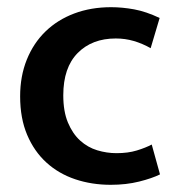

<svg xmlns="http://www.w3.org/2000/svg" viewBox="-20 -504 495 534"><path d="M304 -78Q336 -78 360.5 -85.5Q385 -93 402 -102L425 -19Q403 -8 367 1Q331 10 288 10Q235 10 189 -5.5Q143 -21 109 -52Q75 -83 55.5 -129Q36 -175 36 -236Q36 -292 54.5 -338Q73 -384 106.5 -416.5Q140 -449 186.5 -466.5Q233 -484 289 -484Q320 -484 353 -478Q386 -472 424 -454L399 -370Q376 -383 352 -390Q328 -397 302 -397Q236 -397 196 -356.5Q156 -316 156 -239Q156 -194 169 -163Q182 -132 203 -113Q224 -94 250.5 -86Q277 -78 304 -78Z"/></svg>

Font: Mukta SemiBold
Style: Regular
Weight: 600
Designer: Girish Dalvi and Yashodeep Gholap
Foundry: Ek Type
Version: Version 2.538;PS 1.002;hotconv 16.6.51;makeotf.lib2.5.65220;